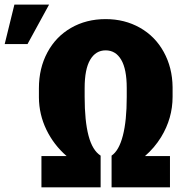

<svg xmlns="http://www.w3.org/2000/svg" viewBox="-109 -802 813 822"><path d="M368.7 -135.7Q400.4 -157.2 417 -221.2Q433.6 -285.2 433.6 -386.2V-425.3Q433.6 -505.9 409.9 -546.1Q386.2 -586.4 343.3 -586.4Q300.8 -586.4 277.1 -546.1Q253.4 -505.9 253.4 -425.3V-387.7Q253.4 -284.2 270 -221.2Q286.6 -158.2 321.8 -135.7V0H68.4V-133.8H176.3Q121.1 -181.6 89.6 -246.8Q58.1 -312 57.6 -384.8V-424.3Q57.6 -509.8 93.8 -577.4Q129.9 -645 195.1 -682.6Q260.3 -720.2 343.3 -720.2Q424.8 -720.2 490 -683.3Q555.2 -646.5 592 -579.6Q628.9 -512.7 629.9 -429.2V-387.7Q629.9 -295.4 580.6 -214.8Q552.2 -168.9 511.7 -133.8H618.7V0H368.7ZM-47.4 -782.2H101.1L8.8 -613.3H-88.9Z"/></svg>

Font: Roboto Black
Style: Regular
Weight: 900
Designer: Google
Version: Version 2.134; 2016